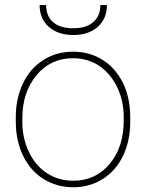

<svg xmlns="http://www.w3.org/2000/svg" viewBox="-20 -747 590 776"><path d="M43.9 -251C43.9 -251 43.9 -251 43.9 -251C44.4 -201.2 54.2 -156.2 73.7 -116.7C93.3 -76.7 120.6 -45.4 156.2 -23.4C191.4 -1.5 231.4 9.8 275.9 9.8C320.3 9.8 360.4 -1.5 396 -23.9C431.2 -46.4 458.5 -77.6 477.5 -117.7C496.6 -157.7 506.3 -203.1 506.3 -253.9C506.3 -253.9 506.3 -277.3 506.3 -277.3C506.3 -277.3 506.3 -277.3 506.3 -277.3C505.9 -327.6 496.1 -372.6 476.6 -412.6C456.5 -452.6 429.2 -483.4 394 -505.4C358.9 -527.3 319.3 -538.1 274.9 -538.1C274.9 -538.1 274.9 -538.1 274.9 -538.1C230.5 -538.1 190.4 -526.9 155.3 -504.4C119.6 -481.9 92.3 -450.7 73.2 -410.6C53.7 -370.1 43.9 -324.7 43.9 -274.4C43.9 -274.4 43.9 -251 43.9 -251ZM70.3 -269.5C70.3 -269.5 70.3 -269.5 70.3 -269.5C70.3 -339.4 89.4 -397 127.4 -442.9C165.5 -488.8 214.8 -511.7 274.9 -511.7C274.9 -511.7 274.9 -511.7 274.9 -511.7C314.5 -511.7 349.6 -501.5 380.9 -481C411.6 -460 436 -431.2 453.6 -394.5C471.2 -357.9 480 -317.9 480 -274.4C480 -274.4 480 -259.3 480 -259.3C480 -259.3 480 -259.3 480 -259.3C480 -188 460.9 -129.9 423.3 -84.5C385.3 -39.1 335.9 -16.6 275.9 -16.6C275.9 -16.6 275.9 -16.6 275.9 -16.6C235.8 -16.6 200.2 -26.9 169.4 -47.4C138.2 -67.9 113.8 -96.7 96.7 -133.3C79.1 -169.9 70.3 -210 70.3 -253.9C70.3 -253.9 70.3 -269.5 70.3 -269.5ZM385.7 -726.6C385.7 -726.6 385.7 -726.6 385.7 -726.6C385.7 -697.8 376.5 -674.8 357.4 -658.2C338.4 -641.1 311 -632.8 276.4 -632.8C276.4 -632.8 276.4 -632.8 276.4 -632.8C240.2 -632.8 212.9 -641.1 194.3 -657.7C175.8 -673.8 166.5 -696.8 166.5 -726.6C166.5 -726.6 140.1 -726.6 140.1 -726.6C140.1 -726.6 140.1 -726.6 140.1 -726.6C140.1 -689.9 152.3 -660.6 177.2 -638.7C201.7 -616.7 234.9 -605.5 276.4 -605.5C276.4 -605.5 276.4 -605.5 276.4 -605.5C317.9 -605.5 350.6 -616.7 375.5 -638.7C399.9 -660.6 412.1 -689.9 412.1 -726.6C412.1 -726.6 385.7 -726.6 385.7 -726.6Z"/></svg>

Font: WOX
Style: Regular
Weight: 500
Designer: Google
Foundry: ""
Version: ""